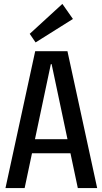

<svg xmlns="http://www.w3.org/2000/svg" viewBox="-20 -962 524 982"><path d="M160 -700H325L477 0H378L244 -634H240L106 0H8ZM124 -250H361V-178H124ZM353 -865 162 -745 132 -789 299 -942Z"/></svg>

Font: Pathway Extreme Condensed Medium
Style: Regular
Weight: 500
Width: 3
Version: Version 1.001;gftools[0.9.26]